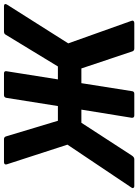

<svg xmlns="http://www.w3.org/2000/svg" viewBox="107 -810 695 965"><g transform="rotate(-90 454.5 -327.5)"><path d="M1 0Q-5 0 -7.5 -4.5Q-10 -9 -6 -14L210 -336L111 -641Q109 -647 112 -651Q115 -655 122 -655H238Q249 -655 252 -643L330 -384H404L445 -642Q447 -655 459 -655H568Q581 -655 579 -642L538 -384H603L763 -647Q767 -655 779 -655H907Q914 -655 916 -650.5Q918 -646 914 -640L719 -332L832 -15Q835 -8 831.5 -4Q828 0 821 0H693Q681 0 678 -12L593 -266H519L479 -13Q478 0 466 0H357Q344 0 345 -13L386 -266H320L155 -12Q147 0 137 0Z"/></g></svg>

Font: Sofia Sans ExtraBold
Style: Italic
Weight: 800
Italic angle: -9°
Designer: Botio Nikoltchev, Ani Petrova
Foundry: lettersoup
Version: Version 4.100; ttfautohint (v1.8.4.7-5d5b)